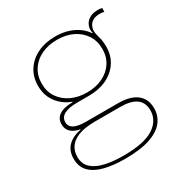

<svg xmlns="http://www.w3.org/2000/svg" viewBox="-176 -676 973 1024"><g transform="rotate(-30 310.5 -163.5)"><path d="M300 217Q230.5 217 176.8 203.8Q123 190.5 92.5 160.5Q62 130.5 62 80Q62 29.5 92.2 0.8Q122.5 -28 172 -37V-42L258 -36Q194.5 -35.5 156.2 -20Q118 -4.5 101 21.5Q84 47.5 84 80Q84 124 111.8 149.8Q139.5 175.5 188.5 186.8Q237.5 198 301 198Q430 198 488 159.8Q546 121.5 546 60Q546 -36 417 -36H212Q156.5 -36 127.2 -55.8Q98 -75.5 98 -112Q98 -147.5 125.8 -166Q153.5 -184.5 208 -185V-193L302 -171H232Q176.5 -171 148.8 -156.2Q121 -141.5 121 -112Q121 -85 144.8 -72Q168.5 -59 218 -59H417Q466.5 -59 500.5 -45Q534.5 -31 551.8 -4.5Q569 22 569 60Q569 105.5 541.8 141Q514.5 176.5 455.2 196.8Q396 217 300 217ZM302 -171Q241.5 -171 194 -193.5Q146.5 -216 119.2 -256.8Q92 -297.5 92 -352Q92 -407 119 -448.2Q146 -489.5 193.2 -512.2Q240.5 -535 302 -535Q367.5 -535 417.5 -508.8Q467.5 -482.5 492 -436Q502 -418 507 -397Q512 -376 512 -352Q512 -297.5 485 -256.8Q458 -216 410.5 -193.5Q363 -171 302 -171ZM302 -191Q356 -191 398 -211Q440 -231 464 -267.2Q488 -303.5 488 -352Q488 -401 464 -437.8Q440 -474.5 398 -494.8Q356 -515 302 -515Q247.5 -515 205.2 -494.8Q163 -474.5 139 -437.8Q115 -401 115 -352Q115 -303.5 139.5 -267.2Q164 -231 206.2 -211Q248.5 -191 302 -191ZM512 -352 497 -410 478 -449 486 -452Q484.5 -456.5 483.8 -461.8Q483 -467 483 -472Q483 -488.5 492 -505.2Q501 -522 520.5 -533Q540 -544 571 -544Q578 -544 583.8 -543.2Q589.5 -542.5 596 -541V-518Q588.5 -519.5 582.2 -520.2Q576 -521 569 -521Q541.5 -521 525.5 -511Q509.5 -501 502.8 -486.8Q496 -472.5 496 -459Q496 -443 500 -429.5Q504 -416 508 -398.2Q512 -380.5 512 -352Z"/></g></svg>

Font: Hepta Slab ExtraLight
Style: Regular
Weight: 200
Designer: Michael LaGattuta
Foundry: Michael LaGattuta
Version: Version 1.100